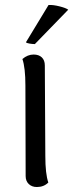

<svg xmlns="http://www.w3.org/2000/svg" viewBox="-20 -740 294 771"><path d="M174 -7Q156 11 128 11Q108 11 95.5 -1Q83 -13 83 -33L82 -396Q82 -468 70 -503Q91 -521 115 -521Q136 -521 148 -509.5Q160 -498 160 -477L162 -114Q162 -42 174 -7ZM120 -563Q110 -563 98.5 -565Q87 -567 84 -570L175 -720Q193 -721 219 -714.5Q245 -708 254 -701Z"/></svg>

Font: Arima Madurai
Style: Regular
Weight: 400
Designer: Joana Correia and Natanael Gama
Foundry: NDISCOVER
Version: Version 1.020